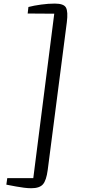

<svg xmlns="http://www.w3.org/2000/svg" viewBox="-20 -864 462 1044"><path d="M278 -844.5Q327.5 -844.5 339 -822.2Q350.5 -800 343.5 -744L239.5 60Q232 117 213.5 138.2Q195 159.5 150 159.5Q132.5 159.5 110.8 156.8Q89 154 68.2 150.2Q47.5 146.5 32.8 143.5Q18 140.5 14.5 140L19.5 104.5H161L275 -789.5L130.5 -790.5L134.5 -826Q165.5 -834 204 -839.2Q242.5 -844.5 278 -844.5Z"/></svg>

Font: Merriweather Light
Style: Italic
Weight: 300
Italic angle: -7.8°
Designer: Eben Sorkin
Foundry: Eben Sorkin
Version: Version 2.101